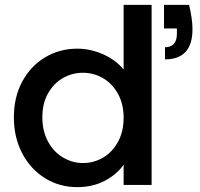

<svg xmlns="http://www.w3.org/2000/svg" viewBox="-20 -760 821 789"><path d="M37 -278Q37 -361 71.5 -425Q106 -489 165.5 -524.5Q225 -560 298 -560Q352 -560 404.5 -536.5Q457 -513 488 -474V-740H603V0H488V-83Q460 -43 410.5 -17Q361 9 297 9Q225 9 165.5 -27.5Q106 -64 71.5 -129.5Q37 -195 37 -278ZM757 -740Q771 -682 771 -640Q771 -516 658 -516V-566Q707 -566 707 -622V-643H654V-740ZM488 -276Q488 -333 464.5 -375Q441 -417 403 -439Q365 -461 321 -461Q277 -461 239 -439.5Q201 -418 177.5 -376.5Q154 -335 154 -278Q154 -221 177.5 -178Q201 -135 239.5 -112.5Q278 -90 321 -90Q365 -90 403 -112Q441 -134 464.5 -176.5Q488 -219 488 -276Z"/></svg>

Font: Fz Poppins Med
Style: Regular
Weight: 500
Designer: Ninad Kale (Devanagari), Jonny Pinhorn (Latin)
Foundry: Indian Type Foundry
Version: Vit hóa bi Vntype.Com & FontZin.Com